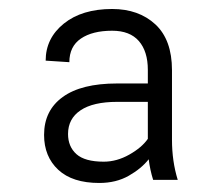

<svg xmlns="http://www.w3.org/2000/svg" viewBox="-20 -741 483 423"><path d="M317.4 -344.7Q310.5 -366.7 307.6 -390.1Q291.5 -369.6 263.7 -353.8Q235.8 -337.9 198.7 -337.9Q139.6 -337.9 108.4 -366.9Q77.1 -396 77.1 -443.8Q77.1 -497.6 118.2 -527.3Q159.2 -557.1 237.8 -557.1H305.7V-586.9Q305.7 -627.9 285.9 -650.6Q266.1 -673.3 227.1 -673.3Q183.6 -673.3 158.2 -656Q132.8 -638.7 132.8 -604L80.6 -607.4Q80.6 -656.7 120.6 -689Q160.6 -721.2 227.1 -721.2Q285.6 -721.2 322.3 -687.3Q358.9 -653.3 358.9 -586.4V-433.1Q358.9 -385.7 371.6 -344.7ZM208.5 -384.8Q237.3 -384.8 264.9 -400.4Q292.5 -416 305.7 -435.1V-516.6H238.3Q185.1 -516.6 157.5 -498Q129.9 -479.5 129.9 -445.8Q129.9 -418 148.4 -401.4Q167 -384.8 208.5 -384.8Z"/></svg>

Font: Vazirmatn UI ExtraLight
Style: Regular
Weight: 200
Designer: Saber Rastikerdar
Foundry: Saber Rastikerdar
Version: Version 33.003